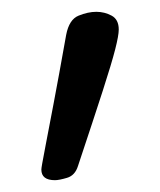

<svg xmlns="http://www.w3.org/2000/svg" viewBox="-20 -103 271 325"><path d="M73 202Q50 202 50 184Q50 182 51.5 173.5Q53 165 57.5 141.5Q62 118 70.5 73.5Q79 29 92 -44Q97 -70 113 -76.5Q129 -83 143 -83Q157 -83 169 -76.5Q181 -70 181 -53Q181 -43 175 -19.5Q169 4 154 50.5Q139 97 112 178Q107 194 93.5 198Q80 202 73 202Z"/></svg>

Font: Kite One
Style: Regular
Weight: 400
Designer: Eduardo Rodriguez Tunni
Foundry: Eduardo Rodriguez Tunni
Version: Version 1.002; ttfautohint (v1.8.4.7-5d5b);gftools[0.9.23]